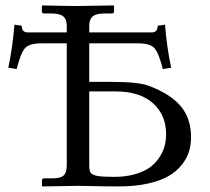

<svg xmlns="http://www.w3.org/2000/svg" viewBox="-20 -666 751 688"><path d="M523.4 -549.8Q544.9 -549.8 544.9 -573.7L571.3 -577.6Q577.6 -497.6 593.3 -423.3L563.5 -418.5Q548.3 -478 532.5 -494.4Q516.6 -510.7 475.1 -510.7H299.8V-372.6H378.9Q475.6 -372.6 512.2 -358.9Q590.3 -329.6 627.4 -285.9Q664.6 -242.2 664.6 -173.8Q664.6 -147 657.2 -122.8Q649.9 -98.6 631.3 -75.2Q612.8 -51.8 584.2 -35.2Q555.7 -18.6 510.3 -8.3Q464.8 2 407.2 2Q358.9 2 321.3 1Q283.7 0 258.8 0L131.8 2L130.4 0V-19Q130.4 -26.9 137.7 -26.9H167.5Q196.8 -26.9 208 -37.1Q219.2 -47.4 219.2 -73.7V-510.7H127.9Q86.4 -510.7 70.6 -494.4Q54.7 -478 39.6 -418.5L9.8 -423.3Q25.4 -497.6 31.7 -577.6L58.1 -573.7Q58.1 -549.8 79.6 -549.8H219.2V-573.7Q219.2 -597.2 206.5 -607.4Q193.8 -617.7 164.6 -617.7H138.2Q129.9 -617.7 129.9 -626V-644.5L131.8 -646.5Q218.8 -644.5 257.8 -644.5L386.7 -646.5L388.7 -644.5V-626Q388.7 -617.7 380.9 -617.7H354.5Q324.7 -617.7 312.3 -607.2Q299.8 -596.7 299.8 -574.7V-549.8ZM299.8 -338.4V-72.3Q299.8 -54.2 305.2 -46.6Q310.5 -39.1 328.9 -35.6Q347.2 -32.2 388.7 -32.2Q432.1 -32.2 466.1 -42.5Q500 -52.7 520 -68.4Q540 -84 553 -105Q565.9 -126 570.6 -145.5Q575.2 -165 575.2 -185.1Q575.2 -254.4 527.8 -296.4Q480.5 -338.4 394 -338.4Z"/></svg>

Font: Libertinage
Style: l
Weight: 400
Designer: OSP
Foundry: OSP
Version: Version 1.0; 2008; OFL relea